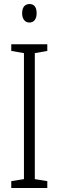

<svg xmlns="http://www.w3.org/2000/svg" viewBox="-20 -934 291 954"><path d="M127 -914C101 -914 90 -895 90 -868C90 -841 103 -822 126 -822C149 -822 162 -840 162 -868C162 -895 152 -914 127 -914ZM215 0V-34L153 -44V-670L215 -681V-714H36V-681L99 -670V-44L36 -34V0Z"/></svg>

Font: Noto Sans Gujarati UI ExtraCondensed Light
Style: Regular
Weight: 300
Width: 2
Designer: Jelle Bosma - Monotype Design Team, Universal Thirst
Foundry: Monotype Imaging Inc.
Version: Version 2.106